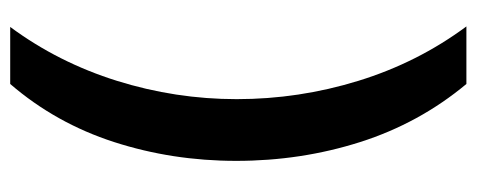

<svg xmlns="http://www.w3.org/2000/svg" viewBox="-292 -462 912 367"><g transform="rotate(90 163.5 -278.0)"><path d="M287 -274Q287 -152 251 -40.5Q215 71 140 158H31Q99 66 134 -46Q169 -158 169 -275Q169 -394 134 -507.5Q99 -621 30 -714H140Q215 -624 251 -511Q287 -398 287 -274Z"/></g></svg>

Font: Noto Sans Khmer SemiCondensed SemiBold
Style: Regular
Weight: 600
Width: 4
Designer: Danh Hong and the Monotype Design Team
Foundry: Monotype Imaging Inc.
Version: Version 2.004; ttfautohint (v1.8.4.7-5d5b)